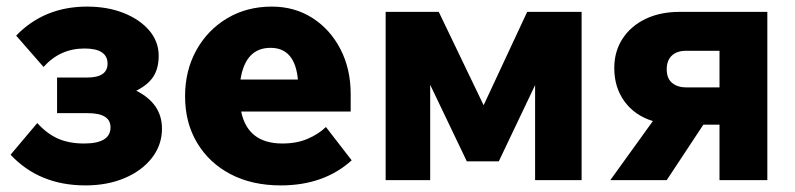

<svg xmlns="http://www.w3.org/2000/svg" viewBox="-20 -546 2409 582"><path d="M239 16Q99 16 12 -77L93 -173Q123 -140 156.5 -125.5Q190 -111 235 -111Q315 -111 315 -160Q315 -203 246 -203H153V-311H244Q306 -311 306 -353Q306 -399 236 -399Q162 -399 112 -343L29 -438Q114 -526 244 -526Q306 -526 355 -506.5Q404 -487 432.5 -453.5Q461 -420 461 -377Q461 -339 445 -314Q429 -289 393 -271Q471 -232 471 -156Q471 -107 441 -68Q411 -29 358.5 -6.5Q306 16 239 16Z M968 -161 1046 -60Q962 16 831 16Q744 16 679 -18Q614 -52 577.5 -113Q541 -174 541 -254Q541 -332 575 -393.5Q609 -455 668.5 -490.5Q728 -526 804 -526Q873 -526 927 -491.5Q981 -457 1012 -397Q1043 -337 1043 -261V-208H711Q731 -111 836 -111Q879 -111 912 -125Q945 -139 968 -161ZM800 -401Q724 -401 709 -305H883Q874 -401 800 -401Z M1149 0V-510H1310L1446 -227L1578 -510H1743V0H1602V-288L1492 -57H1395L1284 -289V0Z M1830 0 1959 -179Q1904 -196 1873 -238.5Q1842 -281 1842 -340Q1842 -390 1867 -428.5Q1892 -467 1936.5 -488.5Q1981 -510 2040 -510H2306V0H2161V-168H2112L2001 0ZM2061 -281H2161V-392H2059Q2032 -392 2016.5 -377.5Q2001 -363 2001 -336Q2001 -308 2017.5 -294.5Q2034 -281 2061 -281Z"/></svg>

Font: Wix Madefor Text ExtraBold
Style: Regular
Weight: 800
Designer: Dalton Maag Ltd
Foundry: Dalton Maag Ltd
Version: Version 3.100